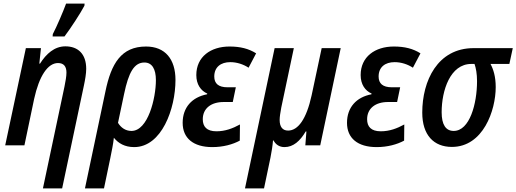

<svg xmlns="http://www.w3.org/2000/svg" viewBox="-20 -809 2875 1069"><path d="M273 -606H339C374 -652 429 -737 450 -777L451 -789H348C332 -745 296 -661 274 -619ZM219 240H326L447 -332C454 -365 460 -399 460 -426C460 -509 414 -551 344 -551C283 -551 237 -509 203 -455H199L208 -541H124L9 0H116L170 -258C198 -386 246 -458 303 -458C335 -458 350 -439 350 -405C350 -384 345 -357 339 -327Z M712 -80C678 -80 653 -99 637 -125L671 -286C696 -406 727 -461 784 -461C827 -461 848 -424 848 -363C848 -262 804 -80 712 -80ZM453 240H559L594 72C602 32 610 -5 614 -42C639 -11 675 10 727 10C880 10 957 -203 957 -364C957 -479 900 -550 793 -550C655 -550 599 -455 567 -300Z M1162 10C1223 10 1276 -5 1315 -26L1316 -116C1276 -94 1234 -78 1185 -78C1131 -78 1109 -104 1109 -145C1109 -206 1156 -241 1225 -241H1276L1293 -323H1247C1196 -323 1173 -344 1173 -383C1173 -435 1209 -463 1262 -463C1299 -463 1335 -451 1364 -432L1406 -512C1365 -538 1318 -550 1258 -550C1153 -550 1073 -493 1073 -391C1073 -339 1098 -304 1134 -288L1133 -284C1049 -268 997 -211 997 -125C997 -40 1056 10 1162 10Z M1344 240H1450L1486 68C1492 39 1498 0 1500 -27H1503C1515 -4 1536 10 1564 10C1613 10 1651 -24 1682 -77H1686L1680 0H1763L1877 -541H1771L1715 -278C1686 -145 1639 -82 1584 -82C1553 -82 1537 -103 1537 -141C1537 -159 1541 -182 1546 -210L1616 -541H1509Z M2077 10C2138 10 2191 -5 2230 -26L2231 -116C2191 -94 2149 -78 2100 -78C2046 -78 2024 -104 2024 -145C2024 -206 2071 -241 2140 -241H2191L2208 -323H2162C2111 -323 2088 -344 2088 -383C2088 -435 2124 -463 2177 -463C2214 -463 2250 -451 2279 -432L2321 -512C2280 -538 2233 -550 2173 -550C2068 -550 1988 -493 1988 -391C1988 -339 2013 -304 2049 -288L2048 -284C1964 -268 1912 -211 1912 -125C1912 -40 1971 10 2077 10Z M2496 9C2670 9 2740 -194 2740 -324C2740 -383 2727 -423 2711 -453H2816L2835 -541H2617C2416 -541 2331 -359 2331 -182C2331 -57 2395 9 2496 9ZM2506 -80C2462 -80 2439 -115 2439 -184C2439 -306 2487 -453 2604 -453H2622C2630 -430 2636 -398 2636 -357C2636 -231 2595 -80 2506 -80Z"/></svg>

Font: Noto Sans Display SemiCondensed Medium
Style: Italic
Weight: 500
Width: 4
Italic angle: -12°
Designer: Monotype Design Team
Foundry: Monotype Imaging Inc.
Version: Version 1.900